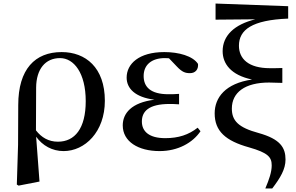

<svg xmlns="http://www.w3.org/2000/svg" viewBox="-20 -837 1673 1084"><path d="M75 205 85 211 203 188 184 -65C220 -15 275 16 339 16C459 16 572 -92 572 -268C572 -456 463 -543 328 -543C178 -543 83 -447 83 -244L82 -20ZM183 -101 184 -343C185 -447 236 -509 319 -509C397 -509 464 -425 464 -266C464 -111 402 -37 307 -37C254 -37 214 -61 183 -101Z M881 16C985 16 1068 -31 1112 -96L1096 -116C1045 -76 988 -57 913 -57C823 -57 781 -94 781 -151C781 -207 818 -250 938 -250C950 -250 961 -250 991 -248V-307C966 -305 949 -305 931 -305C829 -305 791 -347 791 -408C791 -470 835 -509 911 -509L934 -508L978 -462C1009 -429 1027 -424 1053 -424C1082 -424 1101 -444 1098 -476C1069 -521 989 -543 908 -543C764 -543 695 -476 695 -399C695 -338 742 -288 852 -274C722 -258 673 -197 673 -129C673 -38 760 16 881 16Z M1478 227H1517C1563 167 1592 118 1592 64C1592 -4 1562 -52 1440 -86C1326 -117 1289 -155 1289 -224C1289 -315 1363 -371 1499 -371C1517 -371 1548 -370 1574 -369V-453C1552 -452 1521 -452 1504 -452C1383 -452 1329 -505 1329 -579C1329 -669 1403 -724 1607 -732V-802L1197 -817V-726L1422 -728C1303 -699 1237 -636 1237 -548C1237 -478 1283 -413 1403 -388C1252 -366 1192 -286 1192 -197C1192 -97 1253 -42 1386 -5C1495 26 1514 51 1514 97C1514 134 1500 175 1478 227Z"/></svg>

Font: Noto Serif CJK HK SemiBold
Style: Regular
Weight: 600
Designer: Ryoko NISHIZUKA 西塚涼子 (kana & ideographs); Frank Grießhammer (Latin, Greek & Cyrillic); Wenlong ZHANG 张文龙 (bopomofo); San
Foundry: Adobe
Version: Version 2.001;hotconv 1.1.0;makeotfexe 2.6.0